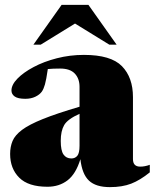

<svg xmlns="http://www.w3.org/2000/svg" viewBox="-20 -752 634 787"><path d="M594 -45.5Q554.5 -13.5 517.8 0.8Q481 15 430.5 15Q373 15 344.8 -11.5Q316.5 -38 309.5 -99.5Q291 -39 256.8 -12.8Q222.5 13.5 174.5 13.5Q96 13.5 58.8 -23.8Q21.5 -61 21.5 -121Q21.5 -150.5 31.5 -174.2Q41.5 -198 70.5 -219.8Q99.5 -241.5 156 -264.2Q212.5 -287 306 -314.5V-396Q306 -430 286.5 -450.5Q267 -471 226.5 -471Q197 -471 176 -469Q169.5 -424 164.2 -405.8Q159 -387.5 151.5 -376.5Q142.5 -364 124.8 -355.5Q107 -347 84 -347Q53.5 -347 40.2 -356.5Q27 -366 27 -381Q27 -404.5 51.5 -429.8Q76 -455 117.8 -477.2Q159.5 -499.5 213 -513.2Q266.5 -527 324 -527Q434.5 -527 479.8 -480.8Q525 -434.5 525 -354V-100Q525 -69 554.5 -69Q574 -69 594 -76.5ZM229 -174.5Q229 -135 240.2 -118.8Q251.5 -102.5 272.5 -102.5Q288 -102.5 297 -113.5Q306 -124.5 306 -154.5V-285.5Q257 -263.5 243 -239.2Q229 -215 229 -174.5ZM117 -569 232.5 -732H342.5L458 -569H428L287.5 -655.5L147 -569Z"/></svg>

Font: Newsreader Display ExtraBold
Style: Regular
Weight: 800
Designer: Hugues Gentile
Foundry: Production Type
Version: Version 1.001